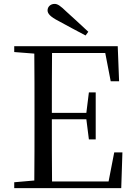

<svg xmlns="http://www.w3.org/2000/svg" viewBox="-20 -965 692 985"><path d="M433 -802C395 -838 356 -873 321 -905C290 -935 276 -945 260 -945C239 -945 224 -930 224 -912C224 -895 238 -879 281 -857C326 -832 372 -808 419 -783ZM548 -548H591L584 -728H53V-698L156 -690C157 -591 157 -491 157 -391V-337C157 -236 157 -137 156 -39L53 -30V0H602L608 -183H566L537 -34H247C246 -133 246 -235 246 -353H423L436 -250H471V-491H436L423 -386H246C246 -495 246 -596 247 -693H520Z"/></svg>

Font: Source Han Serif CN
Style: Regular
Weight: 400
Designer: Ryoko NISHIZUKA 西塚涼子 (kana & ideographs); Frank Grießhammer (Latin, Greek & Cyrillic); Wenlong ZHANG 张文龙 (bopomofo); San
Foundry: Adobe
Version: Version 2.003;hotconv 1.1.1;makeotfexe 2.6.0